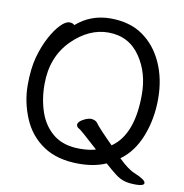

<svg xmlns="http://www.w3.org/2000/svg" viewBox="-87 -801 918 960"><g transform="rotate(10 372.5 -321.0)"><path d="M357.9 -50.8Q406.7 -50.8 439 -61Q346.2 -146 337.2 -149.4Q328.1 -152.8 324.2 -166Q324.2 -185.1 362.8 -202.1Q377.9 -208 390.1 -208Q411.1 -205.1 418.9 -195.8Q438 -168.9 512.2 -95.2Q617.2 -167 617.2 -371.1Q617.2 -481 563 -561Q504.9 -647.9 398.9 -647.9Q301.8 -647.9 217.8 -565.9Q128.9 -478 128.9 -338.9Q128.9 -259.8 152.3 -194.3Q175.8 -128.9 226.3 -89.8Q276.9 -50.8 357.9 -50.8ZM666 77.1Q629.9 77.1 606.4 70.1Q583 63 560.1 45.4Q537.1 27.8 503.9 -2Q445.8 23.9 366.2 23.9Q257.3 23.9 186.3 -23.4Q115.2 -70.8 81.1 -152.3Q46.9 -233.9 46.9 -319.8Q46.9 -404.8 63.5 -463.9Q80.1 -522.9 104.5 -567.9Q128.9 -612.8 154.1 -638.4Q179.2 -664.1 198.2 -664.1Q216.3 -664.1 224.1 -654.8Q297.4 -718.8 397 -719.2Q496.1 -719.2 562.5 -672.6Q628.9 -626 665 -545.4Q701.2 -464.8 701.2 -363.8Q701.2 -261.7 667 -174.3Q632.8 -86.9 566.9 -39.1Q616.7 9.8 651.9 22.9Q707 45.9 707 62Q707 77.1 666 77.1Z"/></g></svg>

Font: LXGW WenKai Screen R
Style: Regular
Weight: 400
Designer: Fontworks Inc.
Version: Version 1.235;May 31, 2022